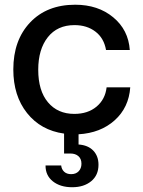

<svg xmlns="http://www.w3.org/2000/svg" viewBox="-20 -557 602 809"><path d="M284.2 231.9Q233.9 231.9 202.6 207Q171.4 182.1 171.9 140.1H237.8Q239.3 156.2 250.2 166.5Q261.2 176.8 279.8 176.8Q299.8 176.8 311.5 164.6Q323.2 152.3 323.2 132.8Q323.2 112.3 310.5 101.1Q297.9 89.8 275.9 89.8H250V5.9Q151.9 -7.8 94 -80.6Q36.1 -153.3 36.1 -264.2Q36.1 -387.7 106.9 -462.4Q177.7 -537.1 296.9 -537.1Q393.1 -537.1 457 -484.1Q521 -431.2 526.9 -346.2H426.8Q418 -396.5 382.1 -423.8Q346.2 -451.2 293.9 -451.2Q221.7 -451.2 181.4 -400.1Q141.1 -349.1 141.1 -263.2Q141.1 -174.8 182.1 -126Q223.1 -77.1 293 -77.1Q350.1 -77.1 386.7 -107.7Q423.3 -138.2 429.2 -189H528.8Q522.9 -104 463.4 -50.3Q403.8 3.4 311 8.8V51.8Q351.1 54.7 373 77.6Q395 100.6 395 137.2Q395 181.2 364.3 206.5Q333.5 231.9 284.2 231.9Z"/></svg>

Font: Lumene Sans Medium
Style: Regular
Weight: 500
Designer: Deni Anggara
Version: Version 1.003;Glyphs 3.1.2 (3151)